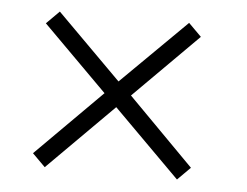

<svg xmlns="http://www.w3.org/2000/svg" viewBox="-39 -488 651 506"><g transform="rotate(5 287.0 -235.0)"><path d="M446 -28 270 -204 96 -30 62 -64 236 -238 66 -408 100 -442 270 -272 442 -442 476 -408 306 -238 480 -62Z"/></g></svg>

Font: Montaga
Style: Regular
Weight: 400
Designer: Alejandra Rodriguez
Foundry: Alejandra Rodriguez
Version: Version 1.001